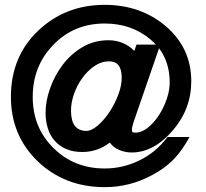

<svg xmlns="http://www.w3.org/2000/svg" viewBox="-20 -757 848 792"><path d="M535 -265Q529 -248 526.5 -237.5Q524 -227 524 -221Q524 -216 526 -213Q528 -210 538 -210Q562 -209 587.5 -228.5Q613 -248 634 -279.5Q655 -311 668 -349Q681 -387 680 -424Q678 -502 636 -558ZM430 -504Q398 -504 369.5 -484.5Q341 -465 319 -434.5Q297 -404 284.5 -367Q272 -330 273 -297Q274 -219 334 -217Q356 -216 382.5 -238.5Q409 -261 431.5 -295Q454 -329 468.5 -368Q483 -407 482 -440Q481 -504 430 -504ZM692 -218Q614 -128 523 -128Q496 -128 471.5 -138.5Q447 -149 433 -169Q383 -130 319 -130Q281 -130 252.5 -142.5Q224 -155 205 -177Q186 -199 177 -228.5Q168 -258 168 -292Q168 -340 186.5 -392.5Q205 -445 238.5 -489.5Q272 -534 320 -562.5Q368 -591 428 -591Q459 -591 486.5 -579.5Q514 -568 534 -547L543 -573H623Q618 -578 612.5 -583.5Q607 -589 601 -594Q523 -660 412 -660Q284 -660 199 -571Q115 -484 115 -357Q115 -231 200 -147Q285 -62 412 -62Q487 -62 555.5 -95.5Q624 -129 671 -192H762Q729 -132 692.5 -96Q656 -60 608 -35Q516 15 412 15Q247 15 135 -92Q25 -199 25 -357Q25 -524 138 -631Q250 -737 412 -737Q561 -737 665 -648Q769 -558 769 -422Q769 -307 692 -218Z"/></svg>

Font: Gen
Style: Regular
Weight: 400
Version: Version 1.000;PS 001.001;hotconv 1.0.56